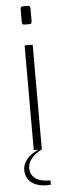

<svg xmlns="http://www.w3.org/2000/svg" viewBox="-61 -759 336 972"><g transform="rotate(-5 107.0 -273.5)"><path d="M95 -637Q82 -637 82 -650V-717Q82 -730 95 -730H120Q126 -730 129 -726Q132 -722 132 -717V-650Q132 -637 120 -637ZM86 0V-532H127V0ZM134 183Q103 183 79 172.5Q55 162 42 142Q29 122 29 96Q29 70 48 44.5Q67 19 109 0H127Q92 18 73.5 40.5Q55 63 55 88Q55 122 79.5 141Q104 160 151 160H157V182Q151 183 145.5 183Q140 183 134 183Z"/></g></svg>

Font: Exo Thin ExtraLight
Style: Regular
Weight: 250
Version: Version 2.000